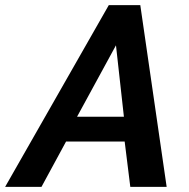

<svg xmlns="http://www.w3.org/2000/svg" viewBox="-73 -730 738 750"><path d="M352 -710H475L578 0H436L414 -177H185L89 0H-53ZM411 -274 380 -553 228 -274Z"/></svg>

Font: Raleway Thin
Style: Bold Italic
Weight: 700
Italic angle: -12°
Version: Version 4.026